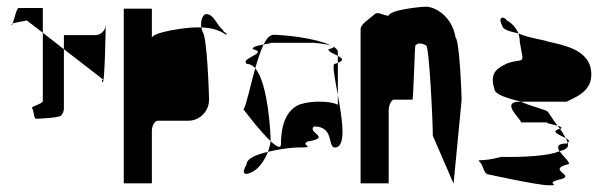

<svg xmlns="http://www.w3.org/2000/svg" viewBox="-20 -736 1818 574"><path d="M14 -662C15 -661 17 -663 18 -666C15 -665 13 -663 14 -662ZM18 -666C26 -669 45 -671 60 -675L108 -638V-712H36C29 -712 23 -678 18 -666ZM36 -694ZM76 -412C82 -406 80 -381 88 -381C97 -381 155 -384 162 -390C168 -396 171 -404 171 -412V-589L108 -638V-434C108 -425 70 -418 76 -412ZM171 -589 286 -500C294 -500 280 -497 287 -490C293 -484 296 -647 296 -661C295 -644 281 -631 265 -631H171ZM296 -661C296 -661 296 -662 296 -662C296 -662 296 -662 296 -662Z M350 -188H434V-344C434 -360 442 -375 452 -375H542C577 -375 605 -403 605 -438C605 -454 599 -627 586 -640C584 -645 583 -650 582 -654H564C536 -654 434 -640 434 -622V-710H350ZM582 -654C610 -653 635 -647 656 -632C662 -638 647 -638 647 -646C628 -660 620 -694 596 -694C589 -694 578 -678 582 -654Z M708 -409C708 -409 756 -345 789 -314V-318C789 -335 782 -486 743 -532C728 -478 716 -420 708 -409ZM717 -244C700 -216 712 -210 734 -222C753 -231 771 -256 781 -282C746 -274 717 -262 717 -244ZM718 -545C727 -545 736 -540 743 -532C751 -559 759 -584 768 -603C751 -600 731 -595 736 -589C785 -577 695 -562 718 -545ZM768 -603C787 -607 803 -608 780 -608H919C916 -608 958 -605 972 -599C919 -625 818 -632 798 -632C787 -632 777 -621 768 -603ZM781 -282C826 -293 860 -295 868 -295C934 -295 874 -301 900 -313C974 -325 896 -340 919 -358C980 -358 959 -295 981 -295C1017 -295 1003 -381 990 -452V-423C968 -434 914 -436 877 -424C845 -412 820 -377 820 -306C820 -290 807 -297 789 -314C788 -304 785 -293 781 -282ZM963 -589C958 -583 977 -576 990 -569V-580C990 -587 985 -592 976 -597C979 -595 976 -592 963 -589ZM972 -599C973 -598 975 -598 976 -597C975 -598 974 -598 972 -599ZM981 -545C972 -545 981 -502 990 -452V-548ZM990 -548C1010 -556 1003 -562 990 -569Z M1058 -188H1142V-406C1142 -421 1150 -438 1157 -438H1213C1216 -438 1220 -607 1222 -600C1229 -608 1240 -608 1254 -600C1263 -600 1274 -372 1274 -330L1336 -187L1360 -437C1360 -454 1354 -612 1342 -624C1330 -692 1277 -716 1254 -716C1240 -716 1145 -707 1142 -689C1125 -689 1110 -704 1098 -692C1086 -680 1058 -665 1058 -648Z M1415 -251C1427 -239 1425 -214 1443 -214C1443 -214 1588 -182 1621 -182C1662 -182 1602 -188 1656 -200C1702 -212 1616 -227 1674 -244C1694 -244 1665 -266 1653 -284C1606 -264 1493 -267 1478 -267C1417 -250 1403 -263 1415 -251ZM1458 -470C1458 -454 1497 -442 1537 -432H1674C1708 -449 1758 -467 1746 -532C1734 -586 1672 -600 1617 -612C1611 -616 1561 -622 1530 -636C1533 -626 1534 -617 1534 -610L1542 -566C1542 -549 1529 -559 1495 -546C1473 -534 1441 -523 1458 -470ZM1482 -658C1482 -649 1502 -642 1530 -636C1523 -652 1510 -668 1495 -675C1489 -687 1465 -689 1482 -658ZM1535 -370H1621C1603 -370 1625 -366 1647 -360C1630 -381 1621 -401 1615 -404C1604 -410 1566 -419 1537 -432H1535C1468 -432 1551 -370 1535 -370ZM1647 -360C1649 -357 1652 -354 1654 -351H1656C1662 -354 1657 -357 1647 -360ZM1653 -284C1669 -288 1678 -294 1678 -301C1678 -303 1678 -306 1677 -309C1676 -308 1675 -308 1674 -307C1645 -307 1645 -296 1653 -284ZM1654 -351C1623 -343 1653 -333 1671 -323C1667 -331 1661 -342 1654 -351ZM1671 -323C1674 -318 1676 -313 1677 -309C1685 -314 1680 -318 1671 -323Z"/></svg>

Font: bitstorm
Style: ulcn
Weight: 400
Version: Version 0.2